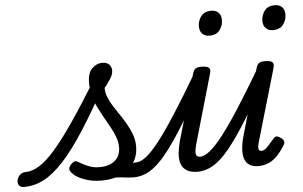

<svg xmlns="http://www.w3.org/2000/svg" viewBox="-258 -878 1544 979"><g transform="rotate(-5 513.5 -388.0)"><path d="M-173 17Q-192 17 -199 5.5Q-206 -6 -203 -20.5Q-200 -35 -188.5 -46.5Q-177 -58 -158 -58Q-125 -58 -88 -81Q-51 -104 -6 -155.5Q39 -207 97 -292Q155 -377 232 -502L280 -475Q205 -337 144 -242.5Q83 -148 30.5 -91Q-22 -34 -71 -8.5Q-120 17 -173 17ZM223 19Q174 19 133.5 3.5Q93 -12 78 -30Q63 -45 64.5 -56.5Q66 -68 79 -80Q91 -92 100 -91Q109 -90 125 -79Q143 -68 167 -59Q191 -50 218 -50Q270 -50 298.5 -74.5Q327 -99 327 -143Q327 -168 318 -193.5Q309 -219 294.5 -245Q280 -271 264.5 -298.5Q249 -326 234.5 -355Q220 -384 211.5 -415.5Q203 -447 203 -481Q203 -534 227 -556.5Q251 -579 278 -579Q302 -579 314 -566.5Q326 -554 326 -535Q326 -515 311 -492.5Q296 -470 280 -450Q280 -426 289.5 -402Q299 -378 314.5 -354Q330 -330 347 -305Q364 -280 379 -253.5Q394 -227 404 -199Q414 -171 414 -140Q414 -68 362.5 -24.5Q311 19 223 19ZM390 17Q368 17 347 14Q326 11 302.5 10Q279 9 249 15L263 -10Q298 -26 327 -36.5Q356 -47 376.5 -52.5Q397 -58 408 -58Q417 -58 420 -46.5Q423 -35 420 -20.5Q417 -6 409 5.5Q401 17 390 17Z M389 17Q375 17 368.5 5.5Q362 -6 363.5 -20.5Q365 -35 376 -46.5Q387 -58 408 -58Q431 -58 460.5 -81.5Q490 -105 529.5 -156Q569 -207 622.5 -290.5Q676 -374 747 -494Q755 -508 769.5 -506.5Q784 -505 793.5 -494.5Q803 -484 795 -471Q716 -328 658 -233.5Q600 -139 555 -84Q510 -29 470.5 -6Q431 17 389 17Z M719 17Q678 17 657 2Q636 -13 630 -37Q624 -61 627.5 -89.5Q631 -118 638 -145L736 -484Q742 -503 751.5 -509Q761 -515 780 -515Q810 -515 819 -506Q828 -497 822 -477L727 -147Q711 -95 713 -76.5Q715 -58 738 -58Q752 -58 759 -46.5Q766 -35 764 -20.5Q762 -6 751 5.5Q740 17 719 17ZM835 -669Q814 -669 800 -682.5Q786 -696 786 -721Q786 -749 803 -772Q820 -795 856 -795Q878 -795 892 -782Q906 -769 906 -743Q906 -715 889 -692Q872 -669 835 -669Z M714 17Q700 17 693.5 5.5Q687 -6 688.5 -20.5Q690 -35 701 -46.5Q712 -58 733 -58Q756 -58 785.5 -81.5Q815 -105 854.5 -156Q894 -207 947.5 -290.5Q1001 -374 1072 -494Q1080 -508 1094.5 -506.5Q1109 -505 1118.5 -494.5Q1128 -484 1120 -471Q1041 -328 983 -233.5Q925 -139 880 -84Q835 -29 795.5 -6Q756 17 714 17Z M1027 15Q972 15 957 -27.5Q942 -70 966 -152L1061 -484Q1067 -503 1076.5 -509Q1086 -515 1105 -515Q1135 -515 1144 -506Q1153 -497 1147 -477L1038 -103Q1032 -82 1034.5 -71.5Q1037 -61 1050 -61Q1058 -61 1067 -67Q1076 -73 1086.5 -85Q1097 -97 1113 -115Q1120 -125 1128 -127Q1136 -129 1148 -121Q1163 -112 1167 -102Q1171 -92 1165 -82Q1145 -49 1123.5 -27Q1102 -5 1078 5Q1054 15 1027 15ZM1160 -669Q1139 -669 1125 -682.5Q1111 -696 1111 -721Q1111 -749 1128 -772Q1145 -795 1181 -795Q1203 -795 1217 -782Q1231 -769 1231 -743Q1231 -715 1214 -692Q1197 -669 1160 -669Z"/></g></svg>

Font: Playwrite AU QLD
Style: Regular
Weight: 400
Designer: Veronika Burian, José Scaglione
Foundry: TypeTogether
Version: Version 1.002